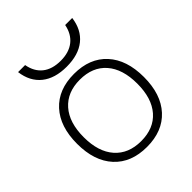

<svg xmlns="http://www.w3.org/2000/svg" viewBox="-209 -868 1003 1003"><g transform="rotate(-45 293.0 -366.5)"><path d="M293 10Q177 10 111.5 -61.5Q46 -133 46 -260Q46 -387 111.5 -458.5Q177 -530 293 -530Q409 -530 474.5 -458.5Q540 -387 540 -260Q540 -133 474.5 -61.5Q409 10 293 10ZM293 -33Q387 -33 439 -92.5Q491 -152 491 -260Q491 -368 439 -427.5Q387 -487 293 -487Q200 -487 147.5 -427.5Q95 -368 95 -260Q95 -152 147.5 -92.5Q200 -33 293 -33ZM293 -583Q206 -583 154.5 -624.5Q103 -666 93 -743H145Q155 -687 192.5 -657Q230 -627 293 -627Q354 -627 392 -657Q430 -687 441 -743H493Q483 -666 431.5 -624.5Q380 -583 293 -583Z"/></g></svg>

Font: M PLUS 1 Light
Style: Regular
Weight: 300
Designer: Coji Morishita
Foundry: UNDERFOREST DESIGN
Version: Version 1.001